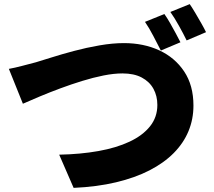

<svg xmlns="http://www.w3.org/2000/svg" viewBox="-20 -883 1040 931"><path d="M23 -549Q51 -554 89 -564Q127 -574 154 -581Q181 -589 230 -604.5Q279 -620 339 -636Q399 -652 462.5 -663Q526 -674 581 -674Q676 -674 752 -639Q828 -604 873 -536.5Q918 -469 918 -371Q918 -305 894 -247Q870 -189 822.5 -141Q775 -93 705 -57Q635 -21 542.5 1Q450 23 337 28L267 -133Q370 -135 457 -150.5Q544 -166 608 -196Q672 -226 707.5 -270.5Q743 -315 743 -374Q743 -418 724 -452.5Q705 -487 667.5 -507Q630 -527 574 -527Q532 -527 482 -517Q432 -507 378.5 -490.5Q325 -474 272.5 -454.5Q220 -435 173.5 -415.5Q127 -396 91 -380ZM777 -815Q790 -797 804.5 -771.5Q819 -746 832.5 -721Q846 -696 855 -678L760 -638Q744 -669 723.5 -708.5Q703 -748 683 -777ZM900 -863Q913 -844 928 -818.5Q943 -793 957 -768.5Q971 -744 979 -727L885 -687Q870 -718 848 -757.5Q826 -797 806 -825Z"/></svg>

Font: Noto Sans JP Thin Black
Style: Regular
Weight: 900
Version: Version 2.004-H2;hotconv 1.0.118;makeotfexe 2.5.65603